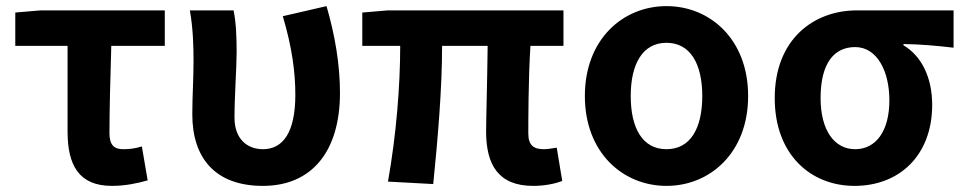

<svg xmlns="http://www.w3.org/2000/svg" viewBox="-20 -594 3152 628"><path d="M346 14C391 14 431 5 463 -4L444 -115C421 -108 403 -106 383 -106C355 -106 338 -118 338 -158C338 -236 341 -340 344 -444H519V-560H112L30 -553V-444H201V-164C201 -55 237 14 346 14Z M840 14C1000 14 1092 -99 1092 -290C1092 -385 1075 -481 1048 -574L905 -541C935 -440 946 -359 946 -284C946 -160 905 -106 840 -106C789 -106 747 -139 747 -209C747 -282 754 -373 754 -423C754 -475 752 -521 744 -560H601C612 -499 613 -437 613 -393C613 -335 609 -278 609 -220C609 -79 682 14 840 14Z M1724 14C1764 14 1798 6 1819 -2L1801 -111C1783 -108 1769 -106 1759 -106C1726 -106 1708 -118 1708 -158C1708 -191 1708 -337 1715 -444H1823V-560H1248L1165 -553V-444H1289C1289 -312 1276 -152 1249 0L1397 8C1412 -141 1426 -303 1426 -444H1575C1574 -342 1570 -204 1570 -164C1570 -55 1610 14 1724 14Z M2160 14C2302 14 2427 -94 2427 -280C2427 -466 2302 -574 2160 -574C2018 -574 1893 -466 1893 -280C1893 -94 2018 14 2160 14ZM2160 -106C2082 -106 2043 -174 2043 -280C2043 -385 2082 -454 2160 -454C2238 -454 2277 -385 2277 -280C2277 -174 2238 -106 2160 -106Z M2775 14C2922 14 3029 -86 3029 -251C3029 -341 2994 -411 2935 -446V-450C2994 -449 3037 -445 3099 -438V-560H2782C2644 -560 2514 -468 2514 -273C2514 -88 2632 14 2775 14ZM2777 -106C2709 -106 2664 -168 2664 -273C2664 -390 2710 -440 2777 -440C2849 -440 2889 -361 2889 -266C2889 -165 2845 -106 2777 -106Z"/></svg>

Font: Noto Sans Mono CJK SC
Style: Bold
Weight: 700
Designer: Ryoko NISHIZUKA 西塚涼子 (kana, bopomofo & ideographs); Paul D. Hunt (Latin, Greek & Cyrillic); Sandoll Communications 산돌커뮤니
Foundry: Adobe
Version: Version 2.004;hotconv 1.0.118;makeotfexe 2.5.65603